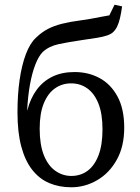

<svg xmlns="http://www.w3.org/2000/svg" viewBox="-20 -780 591 813"><path d="M282 13Q230 13 188 -5Q146 -23 116 -61.5Q86 -100 70 -160Q54 -220 54 -304Q54 -379 63 -441.5Q72 -504 89.5 -550.5Q107 -597 133 -621Q157 -644 183 -657.5Q209 -671 243 -679.5Q277 -688 323 -694Q347 -697 367.5 -701Q388 -705 407 -708.5Q426 -712 443 -715L465 -760L497 -753Q493 -724 488 -703Q483 -682 476 -667.5Q469 -653 458 -643Q449 -635 432.5 -629.5Q416 -624 391.5 -620Q367 -616 332 -611Q269 -602 228 -593Q187 -584 161 -560Q144 -543 130 -507.5Q116 -472 107 -422.5Q98 -373 95 -313L96 -314Q109 -364 135.5 -400Q162 -436 202 -455.5Q242 -475 296 -475Q354 -475 401.5 -449.5Q449 -424 477.5 -371.5Q506 -319 506 -239Q506 -160 474.5 -103.5Q443 -47 391.5 -17Q340 13 282 13ZM282 -35Q321 -35 350.5 -56.5Q380 -78 397 -122Q414 -166 414 -232Q414 -298 397 -341Q380 -384 350 -405.5Q320 -427 281 -427Q243 -427 213 -406Q183 -385 165.5 -342.5Q148 -300 148 -235Q148 -168 165.5 -123.5Q183 -79 214 -57Q245 -35 282 -35Z"/></svg>

Font: Source Serif 4 18pt
Style: Regular
Weight: 400
Designer: Frank Grießhammer
Foundry: Adobe Systems Incorporated
Version: Version 4.004;hotconv 1.0.116;makeotfexe 2.5.65601